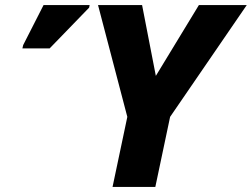

<svg xmlns="http://www.w3.org/2000/svg" viewBox="-20 -734 989 754"><path d="M422 0 480 -275 365 -714H538L592 -436L761 -714H949L648 -275L590 0ZM68 -544 71 -557 151 -714H332L330 -704L175 -544Z"/></svg>

Font: Noto Sans ExtraBold
Style: Italic
Weight: 800
Italic angle: -12°
Designer: Monotype Design Team
Foundry: Monotype Imaging Inc.
Version: Version 2.013; ttfautohint (v1.8.4.7-5d5b)